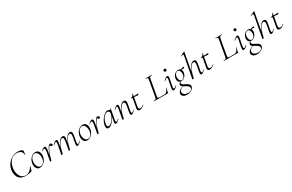

<svg xmlns="http://www.w3.org/2000/svg" viewBox="262 -2704 7550 4963"><g transform="rotate(-30 4036.5 -222.5)"><path d="M316 13Q232 13 178.5 -16.5Q125 -46 97.5 -95Q70 -144 64 -202.5Q58 -261 68 -319Q81 -390 116.5 -448Q152 -506 203 -548Q254 -590 313.5 -613Q373 -636 433 -636Q474 -636 514 -626.5Q554 -617 577 -599Q584 -594 585 -590Q586 -586 585 -575L577 -470Q576 -466 571 -466Q566 -466 566 -470Q561 -551 514.5 -583Q468 -615 396 -615Q329 -615 273.5 -581.5Q218 -548 180.5 -487.5Q143 -427 129 -346Q116 -274 124.5 -211Q133 -148 159 -100.5Q185 -53 226.5 -26Q268 1 322 1Q380 1 435 -36Q490 -73 530 -149Q532 -152 537 -150Q542 -148 540 -145L510 -39Q506 -26 503.5 -22Q501 -18 492 -15Q445 0 399.5 6.5Q354 13 316 13Z M738 14Q692 14 661.5 -13.5Q631 -41 619.5 -88Q608 -135 619 -193Q630 -251 660.5 -297.5Q691 -344 734.5 -371.5Q778 -399 827 -399Q878 -399 909 -370.5Q940 -342 950 -295Q960 -248 949 -193Q937 -131 904 -84Q871 -37 827 -11.5Q783 14 738 14ZM773 -11Q817 -11 854 -47Q891 -83 903 -149Q910 -184 907.5 -223Q905 -262 892.5 -296.5Q880 -331 856.5 -353Q833 -375 798 -375Q753 -375 715.5 -337Q678 -299 665 -236Q657 -199 660 -160Q663 -121 676.5 -87Q690 -53 714.5 -32Q739 -11 773 -11Z M1086 -6 1076 -7Q1084 -50 1099 -102Q1114 -154 1134 -205.5Q1154 -257 1176.5 -300Q1199 -343 1222.5 -369Q1246 -395 1268 -395Q1281 -395 1293.5 -388Q1306 -381 1313.5 -369Q1321 -357 1318 -343Q1315 -330 1307.5 -324.5Q1300 -319 1289 -319Q1274 -319 1267.5 -327.5Q1261 -336 1256.5 -344.5Q1252 -353 1242 -353Q1227 -353 1209.5 -329Q1192 -305 1173 -266Q1154 -227 1137 -180.5Q1120 -134 1106.5 -88Q1093 -42 1086 -6ZM1061 8Q1048 8 1044.5 6.5Q1041 5 1041 2Q1041 -1 1046.5 -26.5Q1052 -52 1056 -74L1087 -249Q1096 -295 1094 -318Q1092 -341 1084.5 -349.5Q1077 -358 1068 -358Q1053 -358 1036.5 -346Q1020 -334 1007 -322Q1005 -320 1001 -323.5Q997 -327 999 -330Q1027 -362 1052.5 -378.5Q1078 -395 1103 -395Q1120 -395 1129.5 -383Q1139 -371 1140 -339.5Q1141 -308 1130 -249L1086 -6Q1084 8 1061 8Z M1863 9Q1840 9 1834.5 -12.5Q1829 -34 1839 -89L1868 -248Q1878 -307 1869.5 -336Q1861 -365 1832 -365Q1800 -365 1764 -323Q1728 -281 1696.5 -200.5Q1665 -120 1644 -6L1634 -7Q1654 -123 1689 -211.5Q1724 -300 1768 -349.5Q1812 -399 1860 -399Q1900 -399 1912.5 -368.5Q1925 -338 1913 -267L1881 -89Q1876 -58 1880.5 -43Q1885 -28 1897 -28Q1909 -28 1927 -41.5Q1945 -55 1967 -77Q1971 -81 1975 -77Q1979 -73 1975 -69Q1942 -32 1915.5 -11.5Q1889 9 1863 9ZM1399 8Q1386 8 1382.5 6.5Q1379 5 1379 2Q1379 -1 1384 -23.5Q1389 -46 1393 -68L1435 -297Q1445 -358 1418 -358Q1406 -358 1387 -346Q1368 -334 1346 -311Q1343 -307 1338.5 -311.5Q1334 -316 1338 -319Q1371 -357 1399.5 -376Q1428 -395 1453 -395Q1476 -395 1481.5 -373.5Q1487 -352 1477 -297L1425 -6Q1422 8 1399 8ZM1619 8Q1606 8 1602.5 6.5Q1599 5 1599 2Q1599 -1 1604.5 -26.5Q1610 -52 1614 -74L1646 -248Q1654 -307 1646.5 -336Q1639 -365 1612 -365Q1581 -365 1545 -323Q1509 -281 1477.5 -200.5Q1446 -120 1425 -6L1414 -7Q1434 -123 1469 -211.5Q1504 -300 1548 -349.5Q1592 -399 1640 -399Q1678 -399 1691.5 -368.5Q1705 -338 1691 -267L1644 -6Q1642 8 1619 8Z M2150 14Q2104 14 2073.5 -13.5Q2043 -41 2031.5 -88Q2020 -135 2031 -193Q2042 -251 2072.5 -297.5Q2103 -344 2146.5 -371.5Q2190 -399 2239 -399Q2290 -399 2321 -370.5Q2352 -342 2362 -295Q2372 -248 2361 -193Q2349 -131 2316 -84Q2283 -37 2239 -11.5Q2195 14 2150 14ZM2185 -11Q2229 -11 2266 -47Q2303 -83 2315 -149Q2322 -184 2319.5 -223Q2317 -262 2304.5 -296.5Q2292 -331 2268.5 -353Q2245 -375 2210 -375Q2165 -375 2127.5 -337Q2090 -299 2077 -236Q2069 -199 2072 -160Q2075 -121 2088.5 -87Q2102 -53 2126.5 -32Q2151 -11 2185 -11Z M2498 -6 2488 -7Q2496 -50 2511 -102Q2526 -154 2546 -205.5Q2566 -257 2588.5 -300Q2611 -343 2634.5 -369Q2658 -395 2680 -395Q2693 -395 2705.5 -388Q2718 -381 2725.5 -369Q2733 -357 2730 -343Q2727 -330 2719.5 -324.5Q2712 -319 2701 -319Q2686 -319 2679.5 -327.5Q2673 -336 2668.5 -344.5Q2664 -353 2654 -353Q2639 -353 2621.5 -329Q2604 -305 2585 -266Q2566 -227 2549 -180.5Q2532 -134 2518.5 -88Q2505 -42 2498 -6ZM2473 8Q2460 8 2456.5 6.5Q2453 5 2453 2Q2453 -1 2458.5 -26.5Q2464 -52 2468 -74L2499 -249Q2508 -295 2506 -318Q2504 -341 2496.5 -349.5Q2489 -358 2480 -358Q2465 -358 2448.5 -346Q2432 -334 2419 -322Q2417 -320 2413 -323.5Q2409 -327 2411 -330Q2439 -362 2464.5 -378.5Q2490 -395 2515 -395Q2532 -395 2541.5 -383Q2551 -371 2552 -339.5Q2553 -308 2542 -249L2498 -6Q2496 8 2473 8Z M2786 13Q2754 13 2737.5 -11Q2721 -35 2728 -91Q2736 -146 2762.5 -200.5Q2789 -255 2826.5 -300Q2864 -345 2906.5 -372Q2949 -399 2988 -399Q3006 -399 3023 -392.5Q3040 -386 3052 -371Q3064 -356 3066 -332L3028 -357Q3039 -359 3055 -373.5Q3071 -388 3074 -407Q3076 -410 3081.5 -409Q3087 -408 3086 -406L3028 -89Q3018 -28 3044 -28Q3056 -28 3074 -41.5Q3092 -55 3114 -77Q3117 -80 3121 -76Q3125 -72 3122 -69Q3089 -32 3062.5 -11.5Q3036 9 3010 9Q2987 9 2981.5 -12.5Q2976 -34 2986 -89L3010 -229L3026 -246Q2995 -172 2954.5 -113Q2914 -54 2870.5 -20.5Q2827 13 2786 13ZM2815 -30Q2844 -30 2875.5 -52.5Q2907 -75 2936.5 -112Q2966 -149 2988 -194Q3010 -239 3019 -283Q3027 -318 3011.5 -343Q2996 -368 2957 -367Q2921 -366 2882.5 -334Q2844 -302 2814.5 -248.5Q2785 -195 2775 -127Q2768 -80 2777 -55Q2786 -30 2815 -30Z M3474 9Q3450 9 3444.5 -12.5Q3439 -34 3449 -89L3478 -248Q3502 -365 3439 -365Q3406 -365 3369.5 -323Q3333 -281 3300.5 -200.5Q3268 -120 3247 -6L3236 -7Q3257 -123 3292 -211.5Q3327 -300 3372.5 -349.5Q3418 -399 3467 -399Q3510 -399 3524 -368.5Q3538 -338 3524 -267L3491 -89Q3486 -58 3491 -43Q3496 -28 3509 -28Q3520 -28 3538 -41.5Q3556 -55 3578 -77Q3581 -81 3585.5 -77Q3590 -73 3586 -69Q3553 -32 3526.5 -11.5Q3500 9 3474 9ZM3221 8Q3208 8 3204 6.5Q3200 5 3200 2Q3200 -1 3205.5 -24.5Q3211 -48 3215 -74L3256 -297Q3266 -358 3239 -358Q3227 -358 3208 -346Q3189 -334 3167 -311Q3164 -307 3159.5 -311.5Q3155 -316 3159 -319Q3192 -357 3220.5 -376Q3249 -395 3274 -395Q3297 -395 3302.5 -373.5Q3308 -352 3298 -297L3247 -6Q3245 8 3221 8Z M3721 12Q3703 12 3686.5 4.5Q3670 -3 3662 -20.5Q3654 -38 3659 -68L3703 -306Q3710 -344 3704.5 -352.5Q3699 -361 3669 -361Q3665 -361 3666 -367Q3667 -373 3670 -373Q3702 -373 3725.5 -394Q3749 -415 3755 -447Q3755 -450 3763.5 -450Q3772 -450 3771 -447L3709 -102Q3701 -60 3712 -40.5Q3723 -21 3754 -21Q3786 -21 3809.5 -35.5Q3833 -50 3854 -68Q3856 -70 3860 -66Q3864 -62 3862 -60Q3817 -21 3783.5 -4.5Q3750 12 3721 12ZM3863 -343Q3860 -343 3840 -345.5Q3820 -348 3793.5 -350.5Q3767 -353 3743 -353L3745 -375Q3768 -375 3799 -377Q3830 -379 3856 -380.5Q3882 -382 3888 -382Q3892 -382 3894 -380Q3896 -378 3895 -374Q3893 -366 3883 -354.5Q3873 -343 3863 -343Z M4141 0Q4138 0 4138 -6Q4138 -12 4141 -12Q4173 -12 4190 -17Q4207 -22 4215 -37Q4223 -52 4228 -81L4310 -544Q4318 -587 4306.5 -600Q4295 -613 4247 -613Q4245 -613 4245 -619Q4245 -625 4247 -625Q4267 -625 4291.5 -623.5Q4316 -622 4344 -622Q4373 -622 4399.5 -623.5Q4426 -625 4445 -625Q4447 -625 4447 -619Q4447 -613 4445 -613Q4413 -613 4395.5 -607.5Q4378 -602 4370.5 -587Q4363 -572 4357 -543L4276 -85Q4269 -43 4280 -30.5Q4291 -18 4338 -18H4458Q4512 -18 4543 -54Q4574 -90 4590 -147Q4590 -150 4596.5 -149Q4603 -148 4602 -145Q4594 -119 4585 -82.5Q4576 -46 4571 -15Q4568 0 4555 0Z M4733 9Q4711 9 4703.5 -11Q4696 -31 4707 -89L4748 -297Q4760 -358 4731 -358Q4719 -358 4700 -346Q4681 -334 4659 -311Q4656 -307 4651.5 -311.5Q4647 -316 4651 -319Q4685 -357 4712.5 -376Q4740 -395 4765 -395Q4789 -395 4795 -373.5Q4801 -352 4790 -297L4750 -89Q4744 -58 4749 -43Q4754 -28 4767 -28Q4778 -28 4797 -40Q4816 -52 4838 -75Q4842 -79 4846 -74.5Q4850 -70 4846 -67Q4813 -29 4785.5 -10Q4758 9 4733 9ZM4795 -517Q4776 -517 4765.5 -527Q4755 -537 4755 -556Q4755 -573 4765.5 -583Q4776 -593 4795 -593Q4814 -593 4824 -583Q4834 -573 4834 -556Q4834 -517 4795 -517Z M4976 281Q4922 281 4887 263.5Q4852 246 4837 218Q4822 190 4829 159Q4840 115 4885 82.5Q4930 50 4987 18L4994 26Q4969 41 4943.5 56.5Q4918 72 4899.5 91Q4881 110 4876 138Q4871 170 4887.5 196.5Q4904 223 4939 238.5Q4974 254 5023 254Q5079 254 5110 231.5Q5141 209 5143 175Q5144 148 5128.5 128Q5113 108 5088 92.5Q5063 77 5035.5 63Q5008 49 4984 34Q4960 19 4947 1Q4934 -17 4938 -41Q4943 -63 4959.5 -82Q4976 -101 5001 -123L5012 -115Q5000 -108 4990 -94Q4980 -80 4978 -65Q4975 -44 4989.5 -28Q5004 -12 5028.5 1.5Q5053 15 5080.5 29Q5108 43 5132.5 59Q5157 75 5171.5 96Q5186 117 5183 146Q5181 180 5152 211Q5123 242 5077 261.5Q5031 281 4976 281ZM5020 -98Q4982 -98 4957.5 -118.5Q4933 -139 4924.5 -172.5Q4916 -206 4925 -246Q4933 -288 4957.5 -321Q4982 -354 5016.5 -373Q5051 -392 5090 -392Q5129 -392 5152.5 -372Q5176 -352 5184 -319Q5192 -286 5183 -246Q5174 -201 5148.5 -168Q5123 -135 5089 -116.5Q5055 -98 5020 -98ZM5045 -116Q5076 -116 5102.5 -142Q5129 -168 5138 -214Q5144 -248 5139 -285Q5134 -322 5116 -348.5Q5098 -375 5065 -375Q5033 -375 5006 -347Q4979 -319 4971 -276Q4964 -241 4970 -203.5Q4976 -166 4995 -141Q5014 -116 5045 -116ZM5127 -346 5126 -353Q5156 -371 5190 -382Q5224 -393 5252 -393Q5257 -393 5257.5 -385.5Q5258 -378 5255.5 -369Q5253 -360 5250 -353.5Q5247 -347 5244 -349Q5221 -360 5188.5 -358Q5156 -356 5127 -346Z M5310 8Q5297 8 5293 6.5Q5289 5 5289 2Q5289 -1 5294.5 -24.5Q5300 -48 5304 -74L5408 -627Q5415 -659 5399.5 -668Q5384 -677 5337 -654Q5333 -652 5330.5 -658Q5328 -664 5332 -665L5455 -725Q5459 -727 5463 -723Q5467 -719 5466 -717L5336 -6Q5334 8 5310 8ZM5563 9Q5539 9 5533.5 -12.5Q5528 -34 5538 -89L5567 -248Q5578 -307 5569 -336Q5560 -365 5528 -365Q5495 -365 5458.5 -323Q5422 -281 5389.5 -200.5Q5357 -120 5336 -6L5325 -7Q5346 -123 5381.5 -211.5Q5417 -300 5462 -349.5Q5507 -399 5556 -399Q5599 -399 5612 -368.5Q5625 -338 5613 -267L5580 -89Q5575 -58 5579.5 -43Q5584 -28 5597 -28Q5609 -28 5627 -41.5Q5645 -55 5667 -77Q5671 -81 5675 -77Q5679 -73 5675 -69Q5642 -32 5615.5 -11.5Q5589 9 5563 9Z M5810 12Q5792 12 5775.5 4.5Q5759 -3 5751 -20.5Q5743 -38 5748 -68L5792 -306Q5799 -344 5793.5 -352.5Q5788 -361 5758 -361Q5754 -361 5755 -367Q5756 -373 5759 -373Q5791 -373 5814.5 -394Q5838 -415 5844 -447Q5844 -450 5852.5 -450Q5861 -450 5860 -447L5798 -102Q5790 -60 5801 -40.5Q5812 -21 5843 -21Q5875 -21 5898.5 -35.5Q5922 -50 5943 -68Q5945 -70 5949 -66Q5953 -62 5951 -60Q5906 -21 5872.5 -4.5Q5839 12 5810 12ZM5952 -343Q5949 -343 5929 -345.5Q5909 -348 5882.5 -350.5Q5856 -353 5832 -353L5834 -375Q5857 -375 5888 -377Q5919 -379 5945 -380.5Q5971 -382 5977 -382Q5981 -382 5983 -380Q5985 -378 5984 -374Q5982 -366 5972 -354.5Q5962 -343 5952 -343Z M6230 0Q6227 0 6227 -6Q6227 -12 6230 -12Q6262 -12 6279 -17Q6296 -22 6304 -37Q6312 -52 6317 -81L6399 -544Q6407 -587 6395.5 -600Q6384 -613 6336 -613Q6334 -613 6334 -619Q6334 -625 6336 -625Q6356 -625 6380.5 -623.5Q6405 -622 6433 -622Q6462 -622 6488.5 -623.5Q6515 -625 6534 -625Q6536 -625 6536 -619Q6536 -613 6534 -613Q6502 -613 6484.5 -607.5Q6467 -602 6459.5 -587Q6452 -572 6446 -543L6365 -85Q6358 -43 6369 -30.5Q6380 -18 6427 -18H6547Q6601 -18 6632 -54Q6663 -90 6679 -147Q6679 -150 6685.5 -149Q6692 -148 6691 -145Q6683 -119 6674 -82.5Q6665 -46 6660 -15Q6657 0 6644 0Z M6822 9Q6800 9 6792.5 -11Q6785 -31 6796 -89L6837 -297Q6849 -358 6820 -358Q6808 -358 6789 -346Q6770 -334 6748 -311Q6745 -307 6740.5 -311.5Q6736 -316 6740 -319Q6774 -357 6801.5 -376Q6829 -395 6854 -395Q6878 -395 6884 -373.5Q6890 -352 6879 -297L6839 -89Q6833 -58 6838 -43Q6843 -28 6856 -28Q6867 -28 6886 -40Q6905 -52 6927 -75Q6931 -79 6935 -74.5Q6939 -70 6935 -67Q6902 -29 6874.5 -10Q6847 9 6822 9ZM6884 -517Q6865 -517 6854.5 -527Q6844 -537 6844 -556Q6844 -573 6854.5 -583Q6865 -593 6884 -593Q6903 -593 6913 -583Q6923 -573 6923 -556Q6923 -517 6884 -517Z M7065 281Q7011 281 6976 263.5Q6941 246 6926 218Q6911 190 6918 159Q6929 115 6974 82.5Q7019 50 7076 18L7083 26Q7058 41 7032.5 56.5Q7007 72 6988.5 91Q6970 110 6965 138Q6960 170 6976.5 196.5Q6993 223 7028 238.5Q7063 254 7112 254Q7168 254 7199 231.5Q7230 209 7232 175Q7233 148 7217.5 128Q7202 108 7177 92.5Q7152 77 7124.5 63Q7097 49 7073 34Q7049 19 7036 1Q7023 -17 7027 -41Q7032 -63 7048.5 -82Q7065 -101 7090 -123L7101 -115Q7089 -108 7079 -94Q7069 -80 7067 -65Q7064 -44 7078.5 -28Q7093 -12 7117.5 1.5Q7142 15 7169.5 29Q7197 43 7221.5 59Q7246 75 7260.5 96Q7275 117 7272 146Q7270 180 7241 211Q7212 242 7166 261.5Q7120 281 7065 281ZM7109 -98Q7071 -98 7046.5 -118.5Q7022 -139 7013.5 -172.5Q7005 -206 7014 -246Q7022 -288 7046.5 -321Q7071 -354 7105.5 -373Q7140 -392 7179 -392Q7218 -392 7241.5 -372Q7265 -352 7273 -319Q7281 -286 7272 -246Q7263 -201 7237.5 -168Q7212 -135 7178 -116.5Q7144 -98 7109 -98ZM7134 -116Q7165 -116 7191.5 -142Q7218 -168 7227 -214Q7233 -248 7228 -285Q7223 -322 7205 -348.5Q7187 -375 7154 -375Q7122 -375 7095 -347Q7068 -319 7060 -276Q7053 -241 7059 -203.5Q7065 -166 7084 -141Q7103 -116 7134 -116ZM7216 -346 7215 -353Q7245 -371 7279 -382Q7313 -393 7341 -393Q7346 -393 7346.5 -385.5Q7347 -378 7344.5 -369Q7342 -360 7339 -353.5Q7336 -347 7333 -349Q7310 -360 7277.5 -358Q7245 -356 7216 -346Z M7399 8Q7386 8 7382 6.5Q7378 5 7378 2Q7378 -1 7383.5 -24.5Q7389 -48 7393 -74L7497 -627Q7504 -659 7488.5 -668Q7473 -677 7426 -654Q7422 -652 7419.5 -658Q7417 -664 7421 -665L7544 -725Q7548 -727 7552 -723Q7556 -719 7555 -717L7425 -6Q7423 8 7399 8ZM7652 9Q7628 9 7622.5 -12.5Q7617 -34 7627 -89L7656 -248Q7667 -307 7658 -336Q7649 -365 7617 -365Q7584 -365 7547.5 -323Q7511 -281 7478.5 -200.5Q7446 -120 7425 -6L7414 -7Q7435 -123 7470.5 -211.5Q7506 -300 7551 -349.5Q7596 -399 7645 -399Q7688 -399 7701 -368.5Q7714 -338 7702 -267L7669 -89Q7664 -58 7668.5 -43Q7673 -28 7686 -28Q7698 -28 7716 -41.5Q7734 -55 7756 -77Q7760 -81 7764 -77Q7768 -73 7764 -69Q7731 -32 7704.5 -11.5Q7678 9 7652 9Z M7899 12Q7881 12 7864.5 4.5Q7848 -3 7840 -20.5Q7832 -38 7837 -68L7881 -306Q7888 -344 7882.5 -352.5Q7877 -361 7847 -361Q7843 -361 7844 -367Q7845 -373 7848 -373Q7880 -373 7903.5 -394Q7927 -415 7933 -447Q7933 -450 7941.5 -450Q7950 -450 7949 -447L7887 -102Q7879 -60 7890 -40.5Q7901 -21 7932 -21Q7964 -21 7987.5 -35.5Q8011 -50 8032 -68Q8034 -70 8038 -66Q8042 -62 8040 -60Q7995 -21 7961.5 -4.5Q7928 12 7899 12ZM8041 -343Q8038 -343 8018 -345.5Q7998 -348 7971.5 -350.5Q7945 -353 7921 -353L7923 -375Q7946 -375 7977 -377Q8008 -379 8034 -380.5Q8060 -382 8066 -382Q8070 -382 8072 -380Q8074 -378 8073 -374Q8071 -366 8061 -354.5Q8051 -343 8041 -343Z"/></g></svg>

Font: Cormorant Light Light
Style: Italic
Weight: 300
Italic angle: -10°
Version: Version 4.000